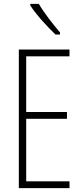

<svg xmlns="http://www.w3.org/2000/svg" viewBox="-20 -969 425 989"><path d="M180 -949H136V-941C167 -892 227 -828 266 -791H289V-802C252 -846 212 -895 180 -949ZM338 0V-35H115V-357H325V-392H115V-679H338V-714H77V0Z"/></svg>

Font: Noto Sans Devanagari UI ExtraCondensed ExtraLight
Style: Regular
Weight: 200
Width: 2
Designer: Jelle Bosma - Monotype Design Team
Foundry: Monotype Imaging Inc.
Version: Version 2.004